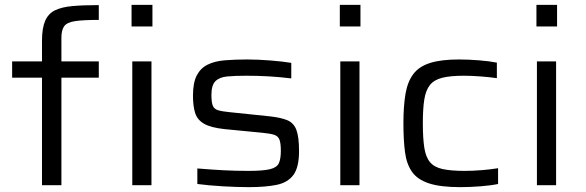

<svg xmlns="http://www.w3.org/2000/svg" viewBox="-20 -763 2415 791"><path d="M522 -654V-743H608V-654ZM153 0V-443H30V-510H153V-595Q153 -647 166 -677Q179 -707 206.5 -720.5Q234 -734 278.5 -738Q323 -742 387 -742V-681Q323 -681 289.5 -676Q256 -671 244.5 -655Q233 -639 233 -608V-510H387V-443H233V0ZM525 0V-510H604V0Z M1005 8Q957 8 897.5 4.5Q838 1 793 -5V-69Q854 -64 902 -61.5Q950 -59 1004 -59Q1064 -59 1092.5 -66Q1121 -73 1129 -91Q1137 -109 1137 -141Q1137 -174 1131 -188.5Q1125 -203 1108.5 -208Q1092 -213 1061 -216L906 -231Q849 -237 821 -253Q793 -269 784 -297.5Q775 -326 775 -369Q775 -422 790.5 -452Q806 -482 835 -496.5Q864 -511 905.5 -514.5Q947 -518 998 -518Q1041 -518 1092.5 -514Q1144 -510 1180 -504V-440Q1130 -446 1086 -448.5Q1042 -451 994 -451Q948 -451 916 -448Q884 -445 867.5 -428.5Q851 -412 851 -372Q851 -342 856.5 -328Q862 -314 878 -309Q894 -304 925 -301L1089 -284Q1136 -279 1163 -268Q1190 -257 1201 -228Q1212 -199 1212 -141Q1212 -74 1189 -42.5Q1166 -11 1120 -1.5Q1074 8 1005 8Z M1380 -654V-743H1465V-654ZM1382 0V-510H1461V0Z M1876 8Q1795 8 1747.5 -7.5Q1700 -23 1677.5 -55Q1655 -87 1648.5 -136.5Q1642 -186 1642 -256Q1642 -326 1650.5 -376Q1659 -426 1682.5 -457.5Q1706 -489 1751.5 -503.5Q1797 -518 1871 -518Q1910 -518 1953.5 -514.5Q1997 -511 2027 -505V-441Q2000 -445 1961.5 -448Q1923 -451 1891 -451Q1835 -451 1801.5 -442.5Q1768 -434 1751 -412.5Q1734 -391 1728 -353Q1722 -315 1722 -255Q1722 -194 1728 -155Q1734 -116 1751.5 -95Q1769 -74 1803.5 -66.5Q1838 -59 1894 -59Q1927 -59 1964.5 -62Q2002 -65 2032 -70V-5Q2004 1 1960 4.5Q1916 8 1876 8Z M2190 -654V-743H2275V-654ZM2192 0V-510H2271V0Z"/></svg>

Font: Saira Expanded
Style: Regular
Weight: 400
Width: 7
Designer: Hector Gatti with collaboration of the Omnibus-Type team
Foundry: Omnibus-Type
Version: Version 1.100; ttfautohint (v1.8.3)